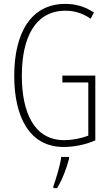

<svg xmlns="http://www.w3.org/2000/svg" viewBox="-20 -810 565 985"><path d="M300 -422V-387H433V-114C398 -101 353 -91 309 -91C157 -91 92 -230 92 -421C92 -620 162 -755 316 -755C357 -755 400 -745 445 -714L462 -746C413 -778 366 -790 315 -790C138 -790 53 -640 53 -421C53 -210 131 -56 307 -56C358 -56 418 -67 469 -90V-422ZM334 5V-5H294C290 35 267 109 254 145V155H273C300 111 322 52 334 5Z"/></svg>

Font: Noto Sans Malayalam UI ExtraCondensed ExtraLight
Style: Regular
Weight: 200
Width: 2
Designer: Jelle Bosma - Monotype Design Team
Foundry: Monotype Imaging Inc.
Version: Version 2.104